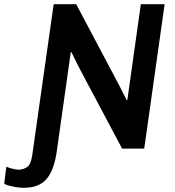

<svg xmlns="http://www.w3.org/2000/svg" viewBox="-120 -706 833 912"><path d="M-7 186Q-22 186 -39.5 183.5Q-57 181 -73 177Q-89 173 -100 167L-90 86Q-79 91 -60.5 95.5Q-42 100 -31 100Q-11 100 8 88Q27 76 33 32L135 -686H242L448 -297L482 -230L485 -232L549 -686H662L565 0H460L253 -390L219 -459L216 -457L149 17Q136 105 100 145.5Q64 186 -7 186Z"/></svg>

Font: Chivo Medium
Style: Italic
Weight: 500
Italic angle: -8.05°
Designer: Hector Gatti
Foundry: Omnibus-Type
Version: Version 2.002